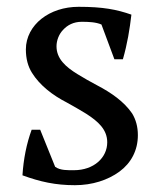

<svg xmlns="http://www.w3.org/2000/svg" viewBox="-20 -532 473 564"><path d="M295 -114C295 -69 256 -32 197 -32C180 -32 157 -31 142 -42L98 -151H73C58 -110 49 -65 46 -17C98 2 143 12 200 12C251 12 297 -3 331 -28C365 -53 385 -90 385 -135C385 -160 379 -181 368 -199C344 -234 306 -260 266 -281C245 -292 226 -303 208 -314C172 -336 146 -360 146 -396C146 -413 153 -432 166 -445C178 -458 196 -468 220 -468C241 -468 262 -467 278 -460L316 -358H341C354 -403 361 -446 366 -489C323 -504 283 -512 211 -512C168 -512 130 -499 102 -477C74 -455 56 -423 56 -387C56 -360 62 -337 74 -318C97 -281 135 -252 176 -231C196 -220 215 -209 233 -198C269 -175 295 -151 295 -114Z"/></svg>

Font: PT Serif
Style: Regular
Weight: 400
Designer: A.Korolkova, O.Umpeleva, V.Yefimov
Foundry: ParaType Ltd
Version: Version 1.000;PS 001.000;hotconv 1.0.88;makeotf.lib2.5.64775